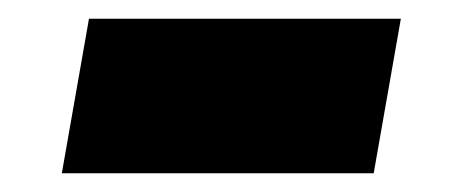

<svg xmlns="http://www.w3.org/2000/svg" viewBox="-20 -361 493 205"><path d="M46 -176 75 -341H408L379 -176Z"/></svg>

Font: Livvic Black
Style: Italic
Weight: 900
Italic angle: -10°
Designer: Jacques Le Bailly, Baron von Fonthausen
Version: Version 1.001; ttfautohint (v1.8.2)